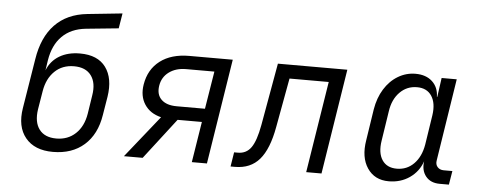

<svg xmlns="http://www.w3.org/2000/svg" viewBox="-50 -865 2500 1000"><g transform="rotate(5 1200.0 -365.0)"><path d="M254 10Q158 10 110.5 -48Q63 -106 79 -204L121 -463Q139 -579 202 -644.5Q265 -710 370 -721L553 -740L540 -661L370 -644Q293 -636 246.5 -590Q200 -544 187 -463L179 -410Q199 -460 243.5 -486.5Q288 -513 351 -513Q444 -513 486 -455.5Q528 -398 513 -301L497 -204Q481 -102 417.5 -46Q354 10 254 10ZM266 -61Q326 -61 366.5 -99Q407 -137 418 -204L433 -301Q444 -367 415.5 -405.5Q387 -444 326 -444Q265 -444 225 -405.5Q185 -367 174 -301L158 -204Q148 -137 176.5 -99Q205 -61 266 -61Z M625 0 800 -219Q742 -233 713.5 -276.5Q685 -320 695 -381Q708 -461 766.5 -505.5Q825 -550 919 -550H1146L1059 0H980L1014 -213H887L723 0ZM876 -283H1024L1056 -480H908Q855 -480 819 -453.5Q783 -427 776 -381Q769 -335 796 -309Q823 -283 876 -283Z M1183 5 1195 -70H1215Q1259 -70 1284 -105.5Q1309 -141 1324 -224L1382 -550H1745L1658 0H1578L1654 -478H1449L1402 -221Q1381 -104 1334 -49.5Q1287 5 1206 5Z M2010 10Q1936 10 1898 -46.5Q1860 -103 1875 -193L1900 -356Q1910 -417 1938.5 -463Q1967 -509 2009.5 -534.5Q2052 -560 2101 -560Q2156 -560 2188.5 -530Q2221 -500 2222 -450H2224L2238 -550H2317L2250 -121Q2246 -99 2258 -85.5Q2270 -72 2291 -72H2336L2324 0H2276Q2228 0 2203 -31Q2178 -62 2185 -110Q2166 -55 2119 -22.5Q2072 10 2010 10ZM2046 -59Q2099 -59 2135.5 -96Q2172 -133 2183 -197L2207 -353Q2216 -416 2191.5 -453.5Q2167 -491 2115 -491Q2062 -491 2025 -453.5Q1988 -416 1979 -353L1955 -197Q1945 -133 1969.5 -96Q1994 -59 2046 -59Z"/></g></svg>

Font: JetBrains Mono NL Light
Style: Italic
Weight: 300
Italic angle: -9°
Designer: Philipp Nurullin, Konstantin Bulenkov
Foundry: JetBrains
Version: Version 2.304; ttfautohint (v1.8.4.7-5d5b)